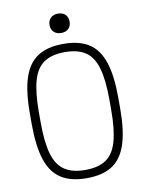

<svg xmlns="http://www.w3.org/2000/svg" viewBox="-98 -977 797 1056"><g transform="rotate(-10 300.0 -449.5)"><path d="M300 10Q212 10 157.5 -25Q103 -60 78 -136Q53 -212 53 -335V-395Q53 -519 78 -594.5Q103 -670 157.5 -705Q212 -740 300 -740Q389 -740 443 -705Q497 -670 522 -594.5Q547 -519 547 -395V-335Q547 -212 522 -136Q497 -60 443 -25Q389 10 300 10ZM300 -36Q373 -36 416 -65Q459 -94 478 -160Q497 -226 497 -337V-393Q497 -504 478 -570Q459 -636 416 -665Q373 -694 300 -694Q228 -694 184.5 -665Q141 -636 122 -570Q103 -504 103 -393V-337Q103 -226 122 -160Q141 -94 184.5 -65Q228 -36 300 -36ZM300 -801Q275 -801 259.5 -815.5Q244 -830 244 -855Q244 -880 259.5 -894.5Q275 -909 300 -909Q326 -909 341 -894.5Q356 -880 356 -855Q356 -830 341 -815.5Q326 -801 300 -801Z"/></g></svg>

Font: M PLUS Code Latin 60 Light
Style: Regular
Weight: 300
Width: 7
Monospace: yes
Designer: Coji Morishita
Foundry: UNDERFOREST DESIGN
Version: Version 1.005; ttfautohint (v1.8.3)